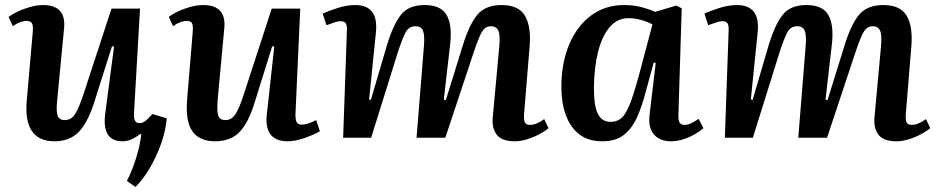

<svg xmlns="http://www.w3.org/2000/svg" viewBox="-20 -546 3715 761"><path d="M14 -479Q38 -497 78 -511.5Q118 -526 150 -526Q243 -526 234 -434L207 -153Q202 -107 208 -88.5Q214 -70 237 -70Q261 -70 276 -91.5Q291 -113 311 -173L422 -512H535L511 -96Q509 -58 532 -58Q546 -58 557 -67Q568 -76 584 -94L641 -77Q637 -30 619.5 20.5Q602 71 575.5 117Q549 163 517 195L483 171Q504 130 519.5 80.5Q535 31 540 -14L535 -15Q520 -2 502 6Q484 14 465 14Q425 14 407.5 -13Q390 -40 397 -95L432 -361L424 -363L353 -139Q326 -56 290 -21Q254 14 196 14Q72 14 86 -147L110 -421Q112 -445 106.5 -454Q101 -463 86 -463Q73 -463 58.5 -457.5Q44 -452 31 -442Z M649 -479Q672 -497 712 -511.5Q752 -526 785 -526Q878 -526 869 -434L843 -154Q839 -109 844.5 -89.5Q850 -70 874 -70Q897 -70 912.5 -92.5Q928 -115 947 -174L1057 -512H1170L1151 -92Q1151 -71 1156 -61.5Q1161 -52 1176 -52Q1188 -52 1203 -57Q1218 -62 1233 -70L1248 -26Q1225 -12 1187 1Q1149 14 1120 14Q1072 14 1051.5 -14.5Q1031 -43 1038 -96L1067 -361L1059 -363L989 -139Q965 -60 929.5 -23Q894 14 832 14Q770 14 742 -26.5Q714 -67 722 -156L744 -421Q746 -445 741 -454Q736 -463 721 -463Q708 -463 693.5 -457.5Q679 -452 666 -442Z M1660 -360Q1664 -404 1657 -423Q1650 -442 1627 -442Q1601 -442 1588 -418.5Q1575 -395 1555 -333L1451 0H1340L1355 -425Q1356 -445 1350.5 -453.5Q1345 -462 1330 -462Q1321 -462 1308 -458Q1295 -454 1274 -446L1259 -492Q1280 -502 1317 -514Q1354 -526 1388 -526Q1481 -526 1470 -418L1443 -152L1450 -150L1514 -368Q1538 -447 1568.5 -486.5Q1599 -526 1663 -526Q1728 -526 1750.5 -486Q1773 -446 1764 -369L1739 -151L1747 -149L1815 -368Q1840 -449 1872 -487.5Q1904 -526 1968 -526Q2036 -526 2061 -483Q2086 -440 2079 -360L2058 -104Q2055 -74 2059.5 -62.5Q2064 -51 2081 -51Q2106 -51 2137 -74L2154 -38Q2140 -26 2117.5 -14Q2095 -2 2069 6Q2043 14 2021 14Q1968 14 1948.5 -12.5Q1929 -39 1933 -80L1959 -363Q1963 -408 1955 -425Q1947 -442 1926 -442Q1912 -442 1902 -434Q1892 -426 1881 -401.5Q1870 -377 1854 -328L1745 0H1631Z M2669 -94Q2668 -71 2673 -61Q2678 -51 2694 -51Q2707 -51 2721.5 -58.5Q2736 -66 2749 -75L2768 -38Q2756 -27 2735.5 -15Q2715 -3 2690 5.5Q2665 14 2640 14Q2595 14 2571.5 -13.5Q2548 -41 2555 -94L2579 -297L2571 -298L2541 -188Q2526 -129 2506 -83.5Q2486 -38 2453.5 -12Q2421 14 2367 14Q2311 14 2275.5 -14Q2240 -42 2222.5 -90.5Q2205 -139 2205 -201Q2205 -295 2235.5 -368.5Q2266 -442 2322 -484Q2378 -526 2453 -526Q2493 -526 2525.5 -517Q2558 -508 2576 -499L2661 -524L2682 -513ZM2400 -63Q2427 -63 2445.5 -80.5Q2464 -98 2481.5 -146.5Q2499 -195 2523 -287L2566 -449Q2547 -460 2521 -467Q2495 -474 2471 -474Q2427 -474 2396.5 -438.5Q2366 -403 2350.5 -341Q2335 -279 2334 -198Q2334 -125 2350 -94Q2366 -63 2400 -63Z M3173 -360Q3177 -404 3170 -423Q3163 -442 3140 -442Q3114 -442 3101 -418.5Q3088 -395 3068 -333L2964 0H2853L2868 -425Q2869 -445 2863.5 -453.5Q2858 -462 2843 -462Q2834 -462 2821 -458Q2808 -454 2787 -446L2772 -492Q2793 -502 2830 -514Q2867 -526 2901 -526Q2994 -526 2983 -418L2956 -152L2963 -150L3027 -368Q3051 -447 3081.5 -486.5Q3112 -526 3176 -526Q3241 -526 3263.5 -486Q3286 -446 3277 -369L3252 -151L3260 -149L3328 -368Q3353 -449 3385 -487.5Q3417 -526 3481 -526Q3549 -526 3574 -483Q3599 -440 3592 -360L3571 -104Q3568 -74 3572.5 -62.5Q3577 -51 3594 -51Q3619 -51 3650 -74L3667 -38Q3653 -26 3630.5 -14Q3608 -2 3582 6Q3556 14 3534 14Q3481 14 3461.5 -12.5Q3442 -39 3446 -80L3472 -363Q3476 -408 3468 -425Q3460 -442 3439 -442Q3425 -442 3415 -434Q3405 -426 3394 -401.5Q3383 -377 3367 -328L3258 0H3144Z"/></svg>

Font: Literata 36pt SemiBold
Style: Italic
Weight: 600
Italic angle: -2°
Designer: Latin by Veronika Burian and Jose Scaglione. Greek by Irene Vlachou. Cyrillic by Vera Evstafieva
Foundry: TypeTogether
Version: Version 3.002